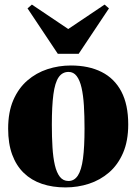

<svg xmlns="http://www.w3.org/2000/svg" viewBox="-20 -805 594 837"><path d="M15.5 -244Q15.5 -316.5 38 -368.5Q60.5 -420.5 99.2 -454Q138 -487.5 187 -503.5Q236 -519.5 289 -519.5Q367 -519.5 423 -491.2Q479 -463 509 -406Q539 -349 539 -262.5Q539 -190.5 516.5 -138.5Q494 -86.5 455.5 -53.2Q417 -20 368 -4Q319 12 265.5 12Q209 12 163 -3.5Q117 -19 84 -50.8Q51 -82.5 33.2 -130.8Q15.5 -179 15.5 -244ZM278.5 -16Q304 -16 319.5 -39.8Q335 -63.5 341.8 -114Q348.5 -164.5 348.5 -244.5Q348.5 -299 345.8 -344.2Q343 -389.5 335.5 -422.5Q328 -455.5 314.2 -473.5Q300.5 -491.5 279 -491.5Q251.5 -491.5 235.5 -468Q219.5 -444.5 212.8 -393.8Q206 -343 206 -261Q206 -207.5 208.8 -162.8Q211.5 -118 219.2 -85Q227 -52 241.2 -34Q255.5 -16 278.5 -16ZM232 -570.5 100 -768.5 119 -785 277.5 -678.5 436 -785 455 -768.5 323 -570.5Z"/></svg>

Font: Merriweather 144pt Black
Style: Regular
Weight: 900
Version: Version 2.100